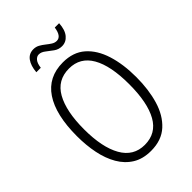

<svg xmlns="http://www.w3.org/2000/svg" viewBox="-263 -1010 1127 1127"><g transform="rotate(-45 301.0 -446.0)"><path d="M547 -358Q547 -255 522.5 -172Q498 -89 444 -39.5Q390 10 302 10Q235 10 188 -19Q141 -48 111.5 -99Q82 -150 68.5 -216.5Q55 -283 55 -359Q55 -536 118 -630Q181 -724 303 -724Q388 -724 441.5 -677Q495 -630 521 -547.5Q547 -465 547 -358ZM113 -358Q113 -208 160.5 -124.5Q208 -41 301 -41Q396 -41 442 -123Q488 -205 488 -358Q488 -511 441.5 -592Q395 -673 303 -673Q206 -673 159.5 -590Q113 -507 113 -358ZM152 -793Q156 -843 177 -872Q198 -901 235 -901Q256 -901 273 -891.5Q290 -882 305.5 -869.5Q321 -857 336 -847.5Q351 -838 367 -838Q405 -838 414 -902H450Q447 -849 424 -821.5Q401 -794 367 -794Q340 -794 318 -809.5Q296 -825 276 -841Q256 -857 236 -857Q219 -857 206 -841.5Q193 -826 189 -793Z"/></g></svg>

Font: Noto Sans Devanagari UI Condensed Light
Style: Regular
Weight: 300
Width: 3
Designer: Jelle Bosma - Monotype Design Team
Foundry: Monotype Imaging Inc.
Version: Version 2.004; ttfautohint (v1.8.4.7-5d5b)